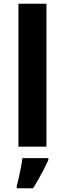

<svg xmlns="http://www.w3.org/2000/svg" viewBox="-20 -780 345 1021"><path d="M227 0H78V-760H227ZM237 71Q227 93 214.5 117.5Q202 142 187.5 168Q173 194 156 221H69V208Q75 188 80.5 162Q86 136 91.5 109Q97 82 99 61H237Z"/></svg>

Font: Noto Sans New Tai Lue
Style: Bold
Weight: 700
Version: Version 2.003